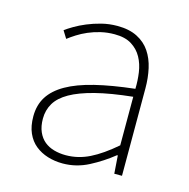

<svg xmlns="http://www.w3.org/2000/svg" viewBox="-87 -624 710 722"><g transform="rotate(15 268.0 -263.5)"><path d="M218 13Q187 13 159.5 4.5Q132 -4 111 -21Q90 -38 78 -65Q66 -92 66 -130Q66 -174 86.5 -206.5Q107 -239 149 -263Q191 -287 256 -303Q321 -319 410 -329Q411 -361 406.5 -392.5Q402 -424 388 -449.5Q374 -475 348.5 -491Q323 -507 282 -507Q254 -507 228.5 -501Q203 -495 181 -485.5Q159 -476 141 -464.5Q123 -453 110 -443L92 -472Q104 -481 123.5 -492.5Q143 -504 168 -514.5Q193 -525 222.5 -532.5Q252 -540 284 -540Q330 -540 361.5 -524Q393 -508 411.5 -480.5Q430 -453 438 -417Q446 -381 446 -341V0H416L411 -70H408Q367 -37 319 -12Q271 13 218 13ZM221 -20Q269 -20 313.5 -42Q358 -64 410 -109V-298Q324 -289 265.5 -274Q207 -259 171 -238.5Q135 -218 119 -191Q103 -164 103 -131Q103 -101 112.5 -79.5Q122 -58 138 -45Q154 -32 175.5 -26Q197 -20 221 -20Z"/></g></svg>

Font: SpoqaHanSansJP-Thin
Style: Regular
Weight: 250
Designer: [Source Han Sans]
Ryoko NISHIZUKA  (kana & ideographs); Paul D. Hunt (Latin, Greek & Cyrillic); Wenlong ZHANG  (bopomofo
Foundry: Spoqa (http://bi.spoqa.com)
Version: Version 1.002.20150607